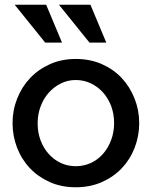

<svg xmlns="http://www.w3.org/2000/svg" viewBox="-20 -781 641 811"><path d="M300 10Q239 10 190 -12Q141 -34 106 -71Q71 -108 52 -157.5Q33 -207 33 -261Q33 -315 52.5 -364.5Q72 -414 107 -451Q142 -488 191 -510Q240 -532 300 -532Q361 -532 410.5 -510Q460 -488 494.5 -451Q529 -414 548.5 -364.5Q568 -315 568 -261Q568 -207 549 -157.5Q530 -108 495 -71Q460 -34 410.5 -12Q361 10 300 10ZM139 -260Q139 -221 151.5 -188Q164 -155 186 -130.5Q208 -106 237 -92.5Q266 -79 300 -79Q334 -79 363.5 -92.5Q393 -106 415 -131Q437 -156 449.5 -189.5Q462 -223 462 -261Q462 -300 449.5 -333Q437 -366 415 -390.5Q393 -415 363.5 -429Q334 -443 300 -443Q266 -443 237 -428.5Q208 -414 186 -389.5Q164 -365 151.5 -331.5Q139 -298 139 -260ZM171 -601H242L175 -761H42ZM358 -601H429L362 -761H229Z"/></svg>

Font: Rising Sun Medium
Style: Regular
Weight: 500
Designer: Matt McInerney, Pablo Impallari, Rodrigo Fuenzalida (Raleway font), Stephen Hutchings (Greek), Cristiano Sobral (main ch
Foundry: The Rising Sun Project Authors
Version: Version 4.327; ttfautohint (v1.8.4.7-5d5b-dirty)